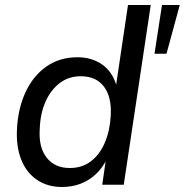

<svg xmlns="http://www.w3.org/2000/svg" viewBox="-20 -739 739 768"><path d="M228 9Q170 9 127.5 -20Q85 -49 64.5 -101.5Q44 -154 48 -224Q52 -305 82 -370Q112 -435 165 -472.5Q218 -510 290 -510Q347 -510 388.5 -481Q430 -452 446 -396H444L492 -719H583L475 0H389L404 -104H408Q390 -67 363 -42Q336 -17 302 -4Q268 9 228 9ZM259 -67Q309 -67 344.5 -94.5Q380 -122 400 -170Q420 -218 423 -277Q427 -352 395.5 -393Q364 -434 303 -434Q254 -434 218 -406Q182 -378 161.5 -331Q141 -284 139 -223Q134 -150 166.5 -108.5Q199 -67 259 -67ZM598 -524 628 -719H699L646 -524Z"/></svg>

Font: Nunitoga
Style: Medium Italic
Weight: 500
Italic angle: -9°
Designer: Vernon Adams
Foundry: Vernon Adams
Version: Version 1.0